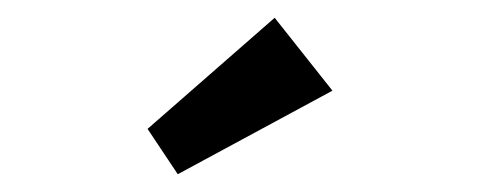

<svg xmlns="http://www.w3.org/2000/svg" viewBox="-20 -802 540 216"><path d="M146 -657 289 -782 354 -700 180 -606Z"/></svg>

Font: Easer Grotesk Variable
Style: Regular
Weight: 400
Designer: Boardeaser, Bonnie Shaver-Troup, Thomas Jockin
Foundry: Lexend
Version: Version 1.001;Glyphs 3.1.2 (3151)